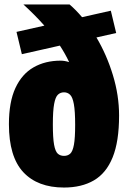

<svg xmlns="http://www.w3.org/2000/svg" viewBox="-20 -828 574 861"><path d="M267 13Q148.5 13 84.2 -56.2Q20 -125.5 20 -271Q20 -370.5 49.2 -433.5Q78.5 -496.5 130.8 -526.2Q183 -556 252 -556Q269.5 -556 290 -549.5Q273 -586 248.5 -623.5L78 -585L54 -685L179 -713Q157 -738 133.2 -761.8Q109.5 -785.5 85 -808H292Q321 -783 348 -751L477 -780L501 -680L412.5 -660Q458.5 -582.5 486.2 -491.5Q514 -400.5 514 -310Q514 -193.5 485.2 -122.5Q456.5 -51.5 401.2 -19.2Q346 13 267 13ZM267 -129Q284 -129 295 -139Q306 -149 311.5 -178.8Q317 -208.5 317 -268Q317 -330 311.2 -361.2Q305.5 -392.5 294.2 -403.2Q283 -414 267 -414Q251 -414 239.8 -403.5Q228.5 -393 222.8 -362Q217 -331 217 -270Q217 -209.5 222.5 -179.2Q228 -149 239 -139Q250 -129 267 -129Z"/></svg>

Font: Encode Sans Cnd Black
Style: Regular
Weight: 900
Width: 3
Designer: Multiple Designers
Foundry: Impallari Type
Version: Version 3.002; ttfautohint (v1.8.3) -l 8 -r 50 -G 200 -x 14 